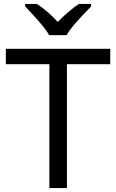

<svg xmlns="http://www.w3.org/2000/svg" viewBox="-20 -964 596 984"><path d="M323 0H233V-635H10V-714H545V-635H323ZM232 -784Q219 -807 197 -833.5Q175 -860 151 -886Q127 -912 109 -931V-944H169Q195 -927 223 -903Q251 -879 276 -852Q303 -879 331 -903Q359 -927 385 -944H447V-931Q428 -912 403.5 -886Q379 -860 356.5 -833.5Q334 -807 322 -784Z"/></svg>

Font: Noto Sans Chorasmian
Style: Regular
Weight: 400
Designer: Federico Parra Barrios
Foundry: Google LLC
Version: Version 1.004; ttfautohint (v1.8.4.7-5d5b)